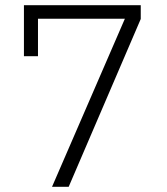

<svg xmlns="http://www.w3.org/2000/svg" viewBox="-20 -718 640 738"><path d="M180 0 460 -646H126V-502H72V-698H521V-645L244 0Z"/></svg>

Font: IBM Plex Sans Devanagari Light
Style: Regular
Weight: 300
Designer: Mike Abbink, Paul van der Laan, Pieter van Rosmalen, Erin McLaughlin
Foundry: Bold Monday
Version: Version 1.1